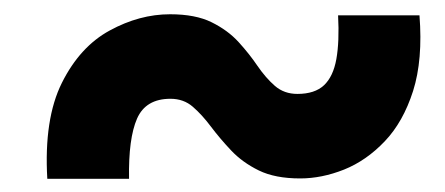

<svg xmlns="http://www.w3.org/2000/svg" viewBox="-20 -498 640 276"><path d="M411.5 -241.5Q375.5 -241.5 352 -253Q328.5 -264.5 312.2 -281.8Q296 -299 283.2 -316Q270.5 -333 257.2 -344.5Q244 -356 225 -356Q189.5 -356 177 -327.5Q164.5 -299 165.5 -241H48Q43 -327 69 -379Q95 -431 137.8 -454.2Q180.5 -477.5 224.5 -477.5Q261 -477.5 284.2 -466Q307.5 -454.5 323 -437.5Q338.5 -420.5 350.2 -403.2Q362 -386 375.2 -374.5Q388.5 -363 407.5 -363Q432.5 -363 445.8 -375.5Q459 -388 463.5 -413Q468 -438 466 -476H583Q588 -412 573.8 -367.2Q559.5 -322.5 533 -294.8Q506.5 -267 474.5 -254.2Q442.5 -241.5 411.5 -241.5Z"/></svg>

Font: Spline Sans Mono
Style: Bold Italic
Weight: 700
Italic angle: -4°
Monospace: yes
Version: Version 1.004